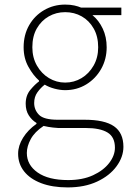

<svg xmlns="http://www.w3.org/2000/svg" viewBox="-20 -560 570 837"><path d="M275 257Q208 257 159.5 238.5Q111 220 85 187Q59 154 59 110Q59 75 80.5 40.5Q102 6 139 -20V-24Q119 -36 105.5 -57Q92 -78 92 -108Q92 -144 112.5 -168.5Q133 -193 150 -205V-209Q125 -231 104 -268.5Q83 -306 83 -354Q83 -408 107 -450Q131 -492 172.5 -516Q214 -540 264 -540Q287 -540 304.5 -536Q322 -532 333 -527H509V-494H383Q411 -471 428 -435Q445 -399 445 -354Q445 -302 421 -259.5Q397 -217 356 -192Q315 -167 264 -167Q242 -167 217.5 -173.5Q193 -180 175 -191Q157 -177 143 -157.5Q129 -138 129 -111Q129 -81 150 -59.5Q171 -38 232 -38H349Q436 -38 477 -9.5Q518 19 518 80Q518 124 488 165Q458 206 403.5 231.5Q349 257 275 257ZM264 -200Q303 -200 335.5 -219.5Q368 -239 388 -274Q408 -309 408 -354Q408 -401 388.5 -435.5Q369 -470 336.5 -488.5Q304 -507 264 -507Q225 -507 192.5 -488.5Q160 -470 140.5 -436Q121 -402 121 -354Q121 -309 141 -274Q161 -239 193.5 -219.5Q226 -200 264 -200ZM277 225Q340 225 385.5 204Q431 183 456 150.5Q481 118 481 84Q481 37 448.5 17.5Q416 -2 354 -2H234Q229 -2 210.5 -4Q192 -6 170 -11Q131 15 114 46.5Q97 78 97 107Q97 159 144 192Q191 225 277 225Z"/></svg>

Font: Noto Sans KR Thin
Style: Regular
Weight: 100
Designer: Ryoko NISHIZUKA 西塚涼子 (kana, bopomofo & ideographs); Paul D. Hunt (Latin, Greek & Cyrillic); Sandoll Communications 산돌커뮤니
Foundry: Adobe
Version: Version 2.004-H2;hotconv 1.0.118;makeotfexe 2.5.65603